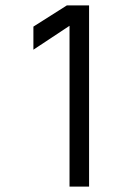

<svg xmlns="http://www.w3.org/2000/svg" viewBox="-20 -687 491 707"><path d="M226 -667 103 -589V-504L236 -592V0H308V-667H226Z"/></svg>

Font: Maven Pro
Style: Regular
Weight: 400
Designer: Joe Prince
Foundry: Joe Prince
Version: Version 1.003